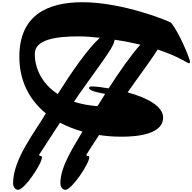

<svg xmlns="http://www.w3.org/2000/svg" viewBox="-20 -1593 1756 1754"><path d="M507.3 -733.9C366.7 -826.2 297.9 -962.9 297.9 -1100.6C297.9 -1232.4 490.7 -1260.7 698.2 -1260.7C769 -1260.7 828.6 -1253.9 892.1 -1247.6C783.7 -1149.9 637.7 -940.4 507.3 -733.9ZM817.4 -803.2C810.1 -803.2 793.5 -801.3 793.5 -789.1C793.5 -759.3 908.2 -742.2 940.4 -734.9L870.6 -623C790.5 -629.4 719.2 -642.6 655.8 -663.6C780.8 -850.1 980.5 -1108.4 1013.7 -1185.5C1019.5 -1199.7 1024.9 -1216.8 1027.8 -1230C1116.2 -1216.8 1194.3 -1201.2 1262.2 -1185.1C1173.8 -1085.9 1070.3 -937.5 972.2 -785.6C920.9 -793.5 870.1 -803.2 817.4 -803.2ZM1092.3 -344.2C1253.9 -344.2 1470.2 -373 1470.2 -519C1470.2 -621.1 1327.6 -699.7 1146 -749C1248 -896 1366.2 -1052.2 1420.4 -1140.6C1611.8 -1078.1 1688.5 -1016.6 1707 -1015.1C1712.4 -1014.6 1715.8 -1022.9 1716.3 -1027.3V-1027.8C1716.3 -1050.3 1623.5 -1285.2 1543.9 -1383.8C1531.7 -1398.4 1101.6 -1572.8 734.4 -1572.8C408.7 -1572.8 156.7 -1450.7 156.7 -1074.7C156.7 -853.5 248.5 -679.7 398.9 -557.6C304.2 -393.1 99.6 -142.1 99.6 79.6C99.6 109.4 115.7 141.1 145.5 141.1C204.1 141.1 363.3 -99.1 363.3 -155.3C363.3 -163.6 359.4 -168 349.6 -168C343.3 -168 336.9 -173.3 336.9 -178.7L527.8 -472.2C590.8 -439 659.7 -412.1 733.4 -391.6C663.1 -266.6 531.7 -79.1 531.7 79.6C531.7 109.4 547.9 141.1 577.6 141.1C636.2 141.1 795.4 -99.1 795.4 -155.3C795.4 -163.6 791.5 -168 781.7 -168C775.4 -168 769 -173.3 769 -178.7C769 -181.6 818.8 -258.3 885.3 -359.4C953.6 -349.6 1009.8 -344.2 1092.3 -344.2Z"/></svg>

Font: Bodega Script
Style: Medium
Weight: 500
Italic angle: 39.7°
Version: Version 001.000